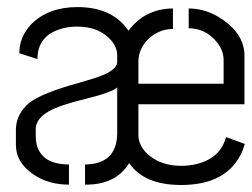

<svg xmlns="http://www.w3.org/2000/svg" viewBox="-20 -528 719 548"><path d="M25.4 -115.2Q25.4 -62.5 78.1 -28.3Q120.1 -1 176.8 -1V-58.6Q97.7 -58.6 84 -118.2Q82 -128.9 82 -140.6V-158.2Q81.1 -205.1 171.9 -231.4Q189.5 -237.3 225.6 -246.1Q299.8 -264.6 314.5 -278.3V-145.5Q312.5 -59.6 222.7 -58.6V-1Q310.5 0 348.6 -62.5Q391.6 0 497.1 0Q631.8 0 672.9 -99.6Q675.8 -108.4 678.7 -117.2L625 -136.7Q609.4 -76.2 540 -59.6Q519.5 -54.7 497.1 -54.7Q434.6 -54.7 396.5 -92.8Q375 -116.2 375 -142.6V-230.5H677.7V-369.1Q677.7 -428.7 616.2 -471.7Q569.3 -503.9 518.6 -503.9V-447.3Q566.4 -447.3 598.6 -408.2Q618.2 -383.8 618.2 -357.4V-289.1H375V-351.6Q375 -395.5 414.1 -425.8Q441.4 -445.3 473.6 -445.3V-503.9Q393.6 -502.9 346.7 -440.4Q300.8 -507.8 201.2 -507.8Q118.2 -507.8 69.3 -459Q35.2 -422.9 35.2 -376L86.9 -359.4Q86.9 -426.8 156.2 -446.3Q176.8 -452.1 200.2 -452.1Q263.7 -452.1 297.9 -412.1Q314.5 -392.6 314.5 -370.1V-351.6Q314.5 -325.2 249 -304.7Q235.4 -300.8 207 -292Q99.6 -262.7 63.5 -234.4Q26.4 -203.1 25.4 -159.2Z"/></svg>

Font: Post No Bills Jaffna Medium
Style: Regular
Weight: 500
Designer: Kosala Senevirathne, Siva Puranthara, Lasantha Premarathna, Tharique Azeez
Foundry: Mooniak
Version: Version 1.220 ; ttfautohint (v1.6)